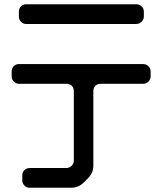

<svg xmlns="http://www.w3.org/2000/svg" viewBox="-20 -781 768 905"><path d="M103 -668H622Q637 -668 647.5 -678.5Q658 -689 658 -703V-726Q658 -741 647.5 -751Q637 -761 622 -761H103Q89 -761 79 -751Q69 -741 69 -726V-703Q69 -689 79 -678.5Q89 -668 103 -668ZM85 69Q85 83 95 93.5Q105 104 119 104H315Q350 104 375 79L395 59Q420 34 420 -1V-351Q420 -367 429.5 -376.5Q439 -386 455 -386H654Q669 -386 679.5 -396.5Q690 -407 690 -421V-444Q690 -459 679.5 -469Q669 -479 654 -479H69Q55 -479 45 -469Q35 -459 35 -444V-421Q35 -407 45 -396.5Q55 -386 69 -386H293Q309 -386 318.5 -376.5Q328 -367 328 -351V-25Q328 -10 317.5 0.5Q307 11 292 11H119Q105 11 95 21Q85 31 85 46Z"/></svg>

Font: WDXL Lubrifont SC
Style: Regular
Weight: 400
Designer: [WDXL Lubrifont] Copyright 2020-2022 (c) NightFurySL2001, Skr-ZERO; [ZCOOL QingKe HuangYou] Copyright 2018-2022 (c) The 
Version: Version 2.001;hotconv 1.1.1;makeotfexe 2.6.0